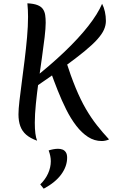

<svg xmlns="http://www.w3.org/2000/svg" viewBox="-20 -822 711 1164"><path d="M176 -282 166 -332Q282 -423 369.5 -506.5Q457 -590 515 -664Q573 -738 599 -799Q610 -778 616 -751Q622 -724 622 -695Q622 -669 610.5 -642.5Q599 -616 570.5 -584Q542 -552 491.5 -510.5Q441 -469 363.5 -413Q286 -357 176 -282ZM205 31Q163 16 138.5 -5.5Q114 -27 103 -57.5Q92 -88 92 -129Q92 -160 98 -211.5Q104 -263 112.5 -327Q121 -391 129.5 -460Q138 -529 144 -596Q150 -663 150 -720Q150 -741 149 -762Q148 -783 146 -802Q185 -800 207.5 -791Q230 -782 240.5 -766.5Q251 -751 254 -730.5Q257 -710 257 -684Q257 -652 250.5 -596Q244 -540 234 -471Q224 -402 214 -330Q204 -258 197.5 -192.5Q191 -127 191 -78Q191 -2 205 31ZM597 33Q552 33 513.5 8Q475 -17 442 -60Q409 -103 381.5 -158Q354 -213 330 -273.5Q306 -334 285 -393L377 -461Q409 -361 439 -288.5Q469 -216 500.5 -162Q532 -108 566.5 -64Q601 -20 641 23Q634 27 621.5 30Q609 33 597 33ZM275 90Q287 86 302.5 83Q318 80 332 80Q346 80 358.5 84.5Q371 89 379 101Q387 113 387 134Q387 186 351.5 235Q316 284 245 322L224 296Q255 266 271.5 229.5Q288 193 288 155Q288 139 284.5 122.5Q281 106 275 90Z"/></svg>

Font: Merienda
Style: Regular
Weight: 400
Designer: Eduardo Rodriguez Tunni
Foundry: Eduardo Rodriguez Tunni
Version: Version 2.001